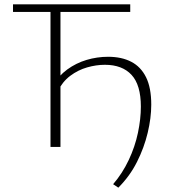

<svg xmlns="http://www.w3.org/2000/svg" viewBox="-20 -678 800 886"><path d="M526 188 502 172Q545 122 574 60.5Q603 -1 616.5 -65Q630 -129 630 -186Q630 -286 587 -332.5Q544 -379 464 -379Q424 -379 382 -367Q340 -355 304 -328Q268 -301 246 -256L221 -280Q250 -328 290.5 -357.5Q331 -387 379.5 -401.5Q428 -416 479 -416Q541 -416 585.5 -393Q630 -370 654 -321.5Q678 -273 678 -195Q678 -134 661.5 -65Q645 4 612 69.5Q579 135 526 188ZM213 0V-658H259V0ZM40 -623V-658H581V-623Z"/></svg>

Font: Ysabeau ExtraLight
Style: Regular
Weight: 250
Designer: Christian Thalmann (Catharsis Fonts)
Version: Version 2.002